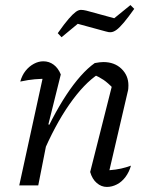

<svg xmlns="http://www.w3.org/2000/svg" viewBox="-20 -732 587 758"><path d="M336 -53 425 -405 428 -382Q406 -405 389 -416.5Q372 -428 349 -438L369 -440Q312 -403 254 -320Q196 -237 146 -118L134 -150Q159 -210 186.5 -262.5Q214 -315 242 -357.5Q270 -400 298.5 -432Q327 -464 354 -483Q365 -485 373 -486Q381 -487 388 -487Q432 -487 459.5 -460.5Q487 -434 487 -395Q487 -389 486.5 -382.5Q486 -376 484 -369L412 -60Q438 -62 458 -66.5Q478 -71 497 -78Q490 -53 475.5 -33.5Q461 -14 441.5 -4Q422 6 402 6Q380 6 362 -9.5Q344 -25 336 -53ZM56 0 156 -458 167 -421Q141 -421 117 -419Q93 -417 60 -410Q67 -435 81 -452.5Q95 -470 113.5 -480Q132 -490 151 -490Q174 -490 192 -476.5Q210 -463 220 -438L171 -241L178 -238L131 0ZM223 -585 208 -601Q234 -638 251 -657.5Q268 -677 279 -685Q290 -693 299.5 -693Q309 -693 321 -690L431 -660L495 -712L510 -697Q485 -662 468.5 -642.5Q452 -623 440.5 -614.5Q429 -606 419 -605Q409 -604 397 -608L287 -638Z"/></svg>

Font: Piazzolla 24pt
Style: Italic
Weight: 400
Italic angle: -11.3°
Designer: Juan Pablo del Peral
Foundry: Huerta Tipografica
Version: Version 2.005